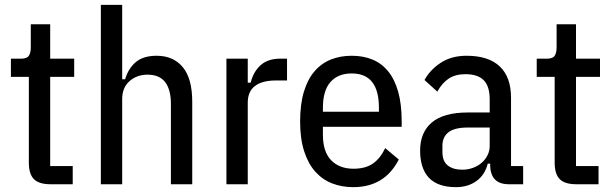

<svg xmlns="http://www.w3.org/2000/svg" viewBox="-20 -760 2532 792"><path d="M188 0Q141 0 120 -21Q99 -42 99 -89V-443H25V-518H67Q91 -518 99 -530Q107 -542 107 -565V-660H187V-518H286V-443H187V-75H280V0Z M396 -740H484V-433H496Q510 -479 541 -504.5Q572 -530 626 -530Q695 -530 734 -483Q773 -436 773 -340V0H685V-331Q685 -390 661.5 -421Q638 -452 588 -452Q545 -452 514.5 -425.5Q484 -399 484 -351V0H396Z M914 0V-518H1002V-419H1014Q1025 -464 1055 -491Q1085 -518 1136 -518H1164V-428H1117Q1062 -428 1032 -405.5Q1002 -383 1002 -336V0Z M1437 12Q1390 12 1350 -3.5Q1310 -19 1280.5 -52Q1251 -85 1234.5 -136.5Q1218 -188 1218 -259Q1218 -330 1233.5 -381.5Q1249 -433 1277.5 -466Q1306 -499 1345 -514.5Q1384 -530 1431 -530Q1478 -530 1516 -514.5Q1554 -499 1581 -466Q1608 -433 1622.5 -381.5Q1637 -330 1637 -259V-237H1312V-204Q1312 -134 1346 -99Q1380 -64 1438 -64Q1488 -64 1518.5 -85.5Q1549 -107 1569 -149L1625 -102Q1567 12 1437 12ZM1431 -457Q1374 -457 1343 -421.5Q1312 -386 1312 -316V-299H1543V-316Q1543 -457 1431 -457Z M2079 0Q2002 0 2002 -81V-85H1992Q1980 -38 1945 -13Q1910 12 1861 12Q1786 12 1749.5 -26.5Q1713 -65 1713 -139Q1713 -214 1761.5 -255Q1810 -296 1910 -296H2000V-350Q2000 -404 1975.5 -429Q1951 -454 1900 -454Q1858 -454 1830.5 -435.5Q1803 -417 1784 -382L1731 -430Q1754 -472 1798 -501Q1842 -530 1905 -530Q1995 -530 2041.5 -486Q2088 -442 2088 -357V-75H2138V0ZM1887 -60Q1911 -60 1932 -68Q1953 -76 1968 -89.5Q1983 -103 1991.5 -120.5Q2000 -138 2000 -158V-234H1911Q1855 -234 1830 -214.5Q1805 -195 1805 -159V-133Q1805 -95 1827 -77.5Q1849 -60 1887 -60Z M2357 0Q2310 0 2289 -21Q2268 -42 2268 -89V-443H2194V-518H2236Q2260 -518 2268 -530Q2276 -542 2276 -565V-660H2356V-518H2455V-443H2356V-75H2449V0Z"/></svg>

Font: IBM Plex Sans Condensed Text
Style: Regular
Weight: 450
Width: 3
Designer: Mike Abbink, Paul van der Laan, Pieter van Rosmalen
Foundry: Bold Monday
Version: Version 1.1